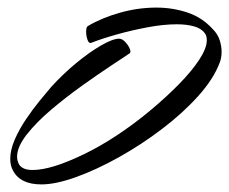

<svg xmlns="http://www.w3.org/2000/svg" viewBox="-20 -460 604 506"><path d="M89 26Q33 26 14 -11Q7 -24 7 -41Q7 -65 19 -92.5Q31 -120 49 -146.5Q67 -173 85 -195Q103 -217 115 -231Q146 -265 180.5 -293.5Q215 -322 246 -340Q277 -358 294 -358Q302 -358 310 -349.5Q318 -341 322 -331.5Q326 -322 321 -319Q306 -309 272 -286.5Q238 -264 196 -234Q154 -204 115 -171Q76 -138 50.5 -105.5Q25 -73 25 -47Q25 -37 30 -27Q39 -12 66 -12Q115 -12 200 -53Q242 -73 287.5 -103Q333 -133 375 -168Q417 -203 451 -237.5Q485 -272 505 -302.5Q525 -333 525 -354Q525 -366 520 -372Q511 -385 491.5 -390.5Q472 -396 446 -396Q411 -396 368.5 -388Q326 -380 287 -369Q248 -358 220 -347Q214 -345 210.5 -355.5Q207 -366 207 -376Q207 -388 211 -391Q248 -413 296 -426.5Q344 -440 392 -440Q435 -440 474 -427Q513 -414 541 -383Q554 -370 559 -354Q564 -338 564 -324Q564 -307 559 -295Q543 -252 502.5 -207Q462 -162 407.5 -120.5Q353 -79 294 -46Q235 -13 181 6.5Q127 26 89 26Z"/></svg>

Font: Caramel
Style: Regular
Weight: 400
Designer: Robert E. Leuschke
Foundry: Robert E. Leuschke
Version: Version 1.010